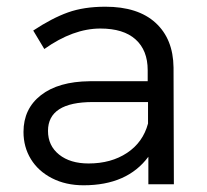

<svg xmlns="http://www.w3.org/2000/svg" viewBox="-20 -549 617 572"><path d="M422 -82Q359 3 229 3Q176 3 135 -18Q94 -39 72 -75Q50 -111 50 -156Q50 -225 102 -265.5Q154 -306 247 -307H420V-340Q420 -399 384 -431.5Q348 -464 279 -464Q198 -464 112 -403L79 -458Q135 -495 182.5 -512Q230 -529 294 -529Q391 -529 443.5 -481Q496 -433 497 -348L498 0H422ZM421 -181V-245H257Q123 -245 123 -159Q123 -115 156 -88.5Q189 -62 244 -62Q311 -62 358.5 -93.5Q406 -125 421 -181Z"/></svg>

Font: Kalaa
Style: Regular
Weight: 400
Version: Version 1.20 June 5, 2016